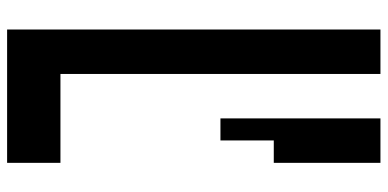

<svg xmlns="http://www.w3.org/2000/svg" viewBox="-295 -775 1090 540"><g transform="rotate(90 250.0 -505.0)"><path d="M63 20V-1030H188V-130H438V20ZM313 -580V-1030H438V-730H375V-580Z"/></g></svg>

Font: 2P VHS
Style: Regular
Weight: 400
Designer: CodeMan38
Foundry: CodeMan38
Version: Version 3.000